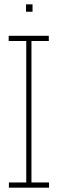

<svg xmlns="http://www.w3.org/2000/svg" viewBox="-20 -865 266 885"><path d="M101 0V-676L124 -700H125V-24L102 0ZM21 0V-24H101V0ZM102 0 125 -24H206V0ZM20 -676V-700H124L101 -676ZM125 -676V-700H205V-676ZM100 -811V-845H130V-811Z"/></svg>

Font: Foldit Thin
Style: Regular
Weight: 100
Designer: Sophia Tai
Foundry: Sophia Tai
Version: Version 1.003